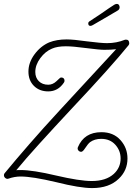

<svg xmlns="http://www.w3.org/2000/svg" viewBox="-52 -904 679 979"><path d="M418 55Q355 55 235 25Q113 -4 53 -4Q22 -4 -9 7Q-11 8 -14 8Q-21 8 -26.5 2.5Q-32 -3 -32 -10Q-32 -16 -29 -20Q27 -88 97 -168.5Q167 -249 251 -340L540 -653Q515 -650 480 -650Q455 -650 386 -659Q319 -668 284 -668Q240 -668 213 -656Q179 -642 153.5 -607.5Q128 -573 128 -537Q128 -508 146 -490Q164 -472 194 -472Q217 -472 236 -490Q255 -509 259 -509Q277 -509 277 -492Q277 -488 274 -483Q244 -438 194 -438Q149 -438 121 -466Q93 -494 93 -539Q93 -585 124 -627Q155 -669 199 -688Q237 -703 288 -703Q305 -703 331.5 -700.5Q358 -698 393 -693Q464 -684 494 -684Q542 -684 584 -701Q586 -702 590 -702Q607 -702 607 -683Q607 -679 604 -674Q513 -562 321 -358Q222 -252 149.5 -172Q77 -92 31 -36Q36 -37 42 -37Q48 -37 53 -37Q84 -37 129.5 -30Q175 -23 234 -9Q294 5 339.5 12Q385 19 416 19Q488 19 528 -17Q563 -49 563 -96Q563 -136 536 -166Q509 -196 464 -196Q430 -196 407 -179Q396 -170 381 -147Q370 -130 362 -130Q353 -130 347.5 -137Q342 -144 345 -153Q377 -230 465 -230Q526 -230 562 -190Q598 -150 598 -96Q598 -35 554 7Q505 55 418 55ZM409 -772Q398 -772 398 -785Q398 -792 407 -797Q434 -814 461.5 -833Q489 -852 502 -861Q522 -875 530 -879.5Q538 -884 543 -884Q551 -884 554.5 -878.5Q558 -873 558 -867Q558 -855 546 -849Q516 -832 483 -812Q450 -792 421 -776Q414 -772 409 -772Z"/></svg>

Font: Send Flowers
Style: Regular
Weight: 400
Designer: Robert E. Leuschke
Foundry: Robert E. Leuschke
Version: Version 1.010; ttfautohint (v1.8.4.7-5d5b)